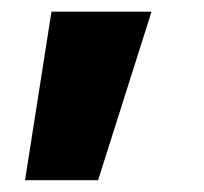

<svg xmlns="http://www.w3.org/2000/svg" viewBox="-20 -96 347 326"><path d="M146.5 210H22.5L67.4 -76.2H237.3Z"/></svg>

Font: Pretendard Std Black
Style: Regular
Weight: 900
Designer: Base glyphs from Inter by Rasmus Andersson; Hangeul glyphs from Noto Sans CJK(Source Han Sans) by Jang Soo-young and Kan
Foundry: Kil Hyung-jin
Version: Version 1.309